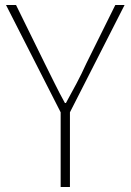

<svg xmlns="http://www.w3.org/2000/svg" viewBox="-20 -746 522 766"><path d="M222 0V-298L4 -726H44L159 -492Q179 -452 198 -413.5Q217 -375 239 -335H243Q265 -375 285.5 -413.5Q306 -452 324 -492L440 -726H477L259 -298V0Z"/></svg>

Font: Noto Sans HK Thin
Style: Regular
Weight: 100
Designer: Ryoko NISHIZUKA 西塚涼子 (kana, bopomofo & ideographs); Paul D. Hunt (Latin, Greek & Cyrillic); Sandoll Communications 산돌커뮤니
Foundry: Adobe
Version: Version 2.004-H2;hotconv 1.0.118;makeotfexe 2.5.65603